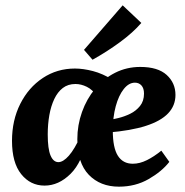

<svg xmlns="http://www.w3.org/2000/svg" viewBox="-20 -687 693 720"><path d="M147 9Q94 9 59.5 -34Q25 -77 25 -159Q25 -236 56 -297.5Q87 -359 140.5 -394.5Q194 -430 261 -430Q292 -430 328.5 -420.5Q365 -411 402 -388L343 -327Q327 -351 305.5 -361.5Q284 -372 263 -372Q235 -372 215.5 -357Q196 -342 183.5 -315.5Q171 -289 165 -255Q159 -221 159 -183Q159 -129 169.5 -104Q180 -79 199 -79Q217 -79 238.5 -103.5Q260 -128 282 -177L307 -170Q289 -79 244.5 -35Q200 9 147 9ZM506 -436Q572 -436 605 -406Q638 -376 638 -331Q638 -291 610.5 -262Q583 -233 527 -215Q471 -197 385 -190L387 -237Q402 -239 424.5 -244.5Q447 -250 468.5 -260.5Q490 -271 505 -289.5Q520 -308 520 -336Q520 -356 510.5 -366.5Q501 -377 486 -377Q463 -377 444 -353Q425 -329 414 -288.5Q403 -248 403 -197Q403 -133 422 -103Q441 -73 478 -73Q504 -73 531 -86.5Q558 -100 585 -122L615 -80Q587 -44 537.5 -15.5Q488 13 426 13Q356 13 313 -31.5Q270 -76 270 -165Q270 -218 287.5 -267Q305 -316 336.5 -354Q368 -392 411.5 -414Q455 -436 506 -436ZM295 -500 440 -667 510 -601Q479 -565 430 -529Q381 -493 327 -463Z"/></svg>

Font: Yrsa
Style: Bold Italic
Weight: 700
Italic angle: -7.10001°
Version: Version 2.004